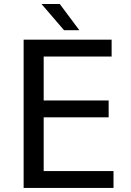

<svg xmlns="http://www.w3.org/2000/svg" viewBox="-20 -924 642 944"><path d="M294.9 -775.4H370.1L273.9 -904.3H184.1ZM96.2 0H538.1V-83H194.8V-347.2H514.2V-430.2H194.8V-646H528.8V-729H96.2Z"/></svg>

Font: Hack
Style: Regular
Weight: 400
Monospace: yes
Designer: Christopher Simpkins
Foundry: Christopher Simpkins
Version: Version 2.010